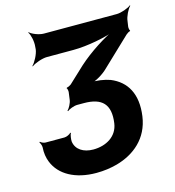

<svg xmlns="http://www.w3.org/2000/svg" viewBox="-110 -647 851 934"><g transform="rotate(-15 315.0 -180.5)"><path d="M407 -18C398 46 341 79 276 79C227 79 190 56 184 15C183 4 186 -20 191 -27L188 -29C183 -22 166 -14 155 -14H60C51 -14 38 -20 34 -25L31 -22C35 -17 40 -5 40 4C38 33 42 58 51 80C79 150 155 193 261 193C299 193 334 188 367 179C456 154 533 93 548 -16C563 -125 523 -194 445 -226C418 -236 373 -243 350 -239V-235C373 -239 412 -262 435 -285L577 -420C581 -424 594 -432 597 -431L598 -434C595 -436 593 -450 594 -455L598 -482C600 -503 617 -538 630 -550L629 -553C615 -541 578 -528 556 -528H189C165 -528 130 -542 119 -554L117 -552C127 -539 135 -502 132 -478L131 -464C128 -440 108 -403 94 -390L96 -388C111 -400 150 -414 174 -414H307C378 -414 475 -433 527 -454L526 -458C474 -437 387 -381 331 -330L251 -255C247 -252 233 -244 230 -246L227 -242C231 -241 233 -226 232 -221L227 -184C225 -168 212 -144 203 -136L205 -133C214 -141 240 -151 256 -151H289C381 -151 420 -111 407 -18Z"/></g></svg>

Font: Asimov
Style: EdgeIt
Weight: 500
Designer: Google
Version: Version 2.000980: 2014